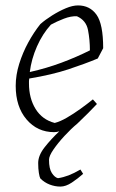

<svg xmlns="http://www.w3.org/2000/svg" viewBox="-20 -479 427 709"><path d="M203 210Q183 210 163.5 202.5Q144 195 129 180Q126 175 123.5 159.5Q121 144 121 123Q121 95 145 64.5Q169 34 199 6Q189 9 180 9Q118 9 78 -38Q38 -85 38 -162Q38 -202 51 -243.5Q64 -285 84.5 -322.5Q105 -360 129 -390Q147 -406 172.5 -422Q198 -438 223 -448.5Q248 -459 268 -459Q312 -459 336.5 -424.5Q361 -390 361 -301L341 -263Q293 -243 232.5 -223Q172 -203 88 -189Q87 -185 87 -180Q87 -175 87 -171Q87 -116 111.5 -76.5Q136 -37 182 -25Q202 -30 227 -44.5Q252 -59 277 -77Q302 -95 323 -112L338 -95Q325 -81 305.5 -61.5Q286 -42 266 -23Q242 -3 218 23Q194 49 177.5 73Q161 97 161 111Q161 144 171.5 160Q182 176 194 179Q214 176 233.5 168.5Q253 161 277 147L287 163Q268 180 245.5 195Q223 210 203 210ZM90 -213Q152 -227 207 -247.5Q262 -268 312 -293Q312 -332 305 -368Q298 -404 264 -419Q242 -420 216 -410Q190 -400 168 -388Q137 -354 116.5 -307.5Q96 -261 90 -213Z"/></svg>

Font: Labrada Lght
Style: Italic
Weight: 300
Italic angle: -7°
Designer: Mercedes Jáuregui
Foundry: Omnibus-Type Team
Version: Version 1.000; ttfautohint (v1.8.4.7-5d5b)